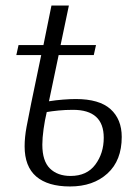

<svg xmlns="http://www.w3.org/2000/svg" viewBox="-20 -664 502 694"><path d="M233 10Q153 10 111 -26Q69 -62 69 -135Q69 -168 76 -205.5Q83 -243 93 -292L129 -465H39L47 -501H137L166 -644H229L199 -501H327L319 -465H192L157 -298Q182 -302 208 -304Q234 -306 254 -306Q339 -306 379.5 -269.5Q420 -233 420 -169Q420 -84 368.5 -37Q317 10 233 10ZM235 -28Q294 -28 324.5 -69Q355 -110 355 -166Q355 -267 244 -267Q216 -267 191 -264.5Q166 -262 149 -259Q142 -230 137.5 -197.5Q133 -165 133 -141Q133 -82 160.5 -55Q188 -28 235 -28Z"/></svg>

Font: Noto Serif SemiCondensed Light
Style: Italic
Weight: 300
Width: 4
Italic angle: -12°
Designer: Monotype Design Team
Foundry: Monotype Imaging Inc.
Version: Version 2.013; ttfautohint (v1.8.4.7-5d5b)